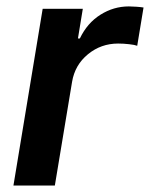

<svg xmlns="http://www.w3.org/2000/svg" viewBox="-20 -573 463 593"><path d="M21.5 0 111.8 -545.9H235.8L220.7 -454.1H226.6Q249.5 -502 290.3 -527.6Q331.1 -553.2 377.9 -553.2Q388.2 -553.2 401.4 -552.2Q414.6 -551.3 423.3 -549.8L403.8 -431.6Q396 -434.6 378.7 -436.5Q361.3 -438.5 344.7 -438.5Q292 -438.5 251.7 -405.5Q211.4 -372.6 202.6 -320.3L149.4 0Z"/></svg>

Font: Inter Semi Bold
Style: Italic
Weight: 600
Italic angle: -9.39999°
Designer: Rasmus Andersson
Foundry: rsms
Version: Version 4.000;git-3c8e0fc